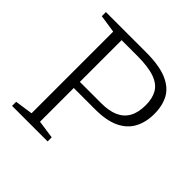

<svg xmlns="http://www.w3.org/2000/svg" viewBox="-180 -854 1010 1010"><g transform="rotate(45 325.0 -349.0)"><path d="M544.5 -499.5Q544.5 -550 525.2 -583.8Q506 -617.5 459 -634.8Q412 -652 327.5 -652H168.5L169 -698H348Q445.5 -698 502.8 -674Q560 -650 584.5 -605.8Q609 -561.5 609 -499.5Q609 -437 584.2 -391.2Q559.5 -345.5 507.2 -320.8Q455 -296 371.5 -296H171.5L171 -341.5H372Q429 -341.5 467.2 -358.5Q505.5 -375.5 525 -410.5Q544.5 -445.5 544.5 -499.5ZM212.5 -698V-45L314 -30.5V0H49.5V-30.5L149.5 -45V-652.5L49.5 -667.5V-698Z"/></g></svg>

Font: Newsreader 9pt Light
Style: Regular
Weight: 300
Designer: Hugues Gentile
Foundry: Production Type
Version: Version 1.003